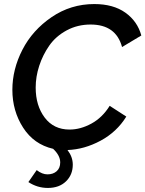

<svg xmlns="http://www.w3.org/2000/svg" viewBox="-20 -734 717 947"><path d="M323 -95Q377 -95 431 -124.5Q485 -154 521 -212L603 -159Q556 -83 476 -40Q396 3 313 6Q339 40 339 78Q339 128 305.5 160.5Q272 193 216 193Q164 193 120 164L161 105Q188 126 214 126Q242 126 259.5 110.5Q277 95 277 67Q277 33 242 0Q147 -22 94 -104.5Q41 -187 41 -291Q41 -392 90.5 -488.5Q140 -585 234.5 -649.5Q329 -714 445 -714Q539 -714 598.5 -671.5Q658 -629 677 -559L582 -502Q552 -613 427 -613Q362 -613 308.5 -584Q255 -555 223 -509Q191 -463 173.5 -409.5Q156 -356 156 -302Q156 -213 200.5 -154Q245 -95 323 -95Z"/></svg>

Font: Raleway-v4020 SemiBold
Style: Italic
Weight: 600
Italic angle: -12°
Designer: Matt McInerney, Pablo Impallari, Rodrigo Fuenzalida
Foundry: Matt McInerney, Pablo Impallari, Rodrigo Fuenzalida
Version: Version 4.020;PS 004.020;hotconv 1.0.88;makeotf.lib2.5.64775